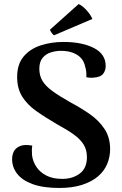

<svg xmlns="http://www.w3.org/2000/svg" viewBox="-20 -918 603 952"><path d="M274 14Q194 14 142 -5Q90 -24 65 -56.5Q40 -89 40 -129Q40 -151 49 -168Q58 -185 80 -194Q102 -203 140 -196Q138 -185 138 -172.5Q138 -160 139 -147Q143 -117 160.5 -90.5Q178 -64 210 -47.5Q242 -31 289 -31Q340 -31 375.5 -57.5Q411 -84 411 -139Q411 -175 394.5 -201.5Q378 -228 346 -251Q314 -274 266 -300Q204 -336 159 -368Q114 -400 89.5 -440Q65 -480 65 -536Q65 -599 96.5 -637Q128 -675 180.5 -692.5Q233 -710 295 -710Q387 -710 445.5 -680Q504 -650 504 -591Q504 -568 491 -551.5Q478 -535 443 -533Q428 -531 408 -535Q409 -549 407.5 -563Q406 -577 402 -588Q398 -611 383 -628.5Q368 -646 342.5 -656Q317 -666 281 -666Q258 -666 233 -658.5Q208 -651 191.5 -631.5Q175 -612 175 -577Q175 -543 190.5 -517Q206 -491 240.5 -466Q275 -441 332 -409Q381 -383 425.5 -352Q470 -321 498 -279Q526 -237 526 -178Q526 -140 511.5 -105Q497 -70 466 -43.5Q435 -17 387 -1.5Q339 14 274 14ZM438 -824 248 -743Q242 -746 235 -756.5Q228 -767 228 -771L370 -898Q382 -893 396 -880.5Q410 -868 421.5 -852.5Q433 -837 438 -824Z"/></svg>

Font: Arima SemiBold
Style: Regular
Weight: 600
Designer: Joana Correia and Natanael Gama
Foundry: NDISCOVER
Version: Version 1.101;gftools[0.9.23]